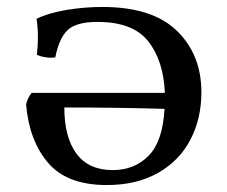

<svg xmlns="http://www.w3.org/2000/svg" viewBox="-20 -527 654 552"><path d="M559 -262Q559 -186 527.5 -125.5Q496 -65 434.5 -30Q373 5 287 5Q173 5 118.5 -58.5Q64 -122 55 -227Q60 -247 71 -260H454Q450 -353 406 -408.5Q362 -464 260 -464Q200 -464 175 -441Q150 -418 139 -362L128 -361Q107 -361 86 -369Q89 -395 89 -420Q89 -449 85 -473Q120 -490 171.5 -498.5Q223 -507 274 -507Q418 -507 488.5 -438.5Q559 -370 559 -262ZM453 -214Q320 -218 165 -218Q165 -132 200 -85Q235 -38 304 -38Q367 -38 407.5 -79.5Q448 -121 453 -214Z"/></svg>

Font: Vollkorn SC
Style: Regular
Weight: 400
Designer: Friedrich Althausen
Foundry: Friedrich Althausen
Version: Version 4.015